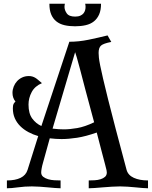

<svg xmlns="http://www.w3.org/2000/svg" viewBox="-20 -1010 814 1030"><path d="M485 -354Q456 -460 438 -529Q420 -598 409 -640Q398 -682 392 -702Q386 -722 383 -730L262 -320Q279 -318 294 -317Q309 -316 322 -316Q354 -316 394.5 -323Q435 -330 485 -354ZM659 -99Q667 -70 698 -56Q729 -42 774 -42V0Q762 0 744.5 -1.5Q727 -3 706.5 -5Q686 -7 664.5 -8.5Q643 -10 624 -10Q605 -10 580.5 -8.5Q556 -7 532.5 -5Q509 -3 488.5 -1.5Q468 0 456 0V-42Q471 -42 488 -43Q505 -44 519.5 -48.5Q534 -53 543.5 -61.5Q553 -70 553 -85Q553 -89 551.5 -97Q550 -105 544 -127Q538 -149 527.5 -189.5Q517 -230 499 -299Q439 -278 393.5 -271Q348 -264 310 -264Q296 -264 280 -265Q264 -266 247 -268L211 -138Q206 -121 203.5 -107Q201 -93 201 -85Q201 -70 212 -61.5Q223 -53 238.5 -48.5Q254 -44 272 -43Q290 -42 305 -42V0Q293 0 275 -1.5Q257 -3 235.5 -5Q214 -7 192 -8.5Q170 -10 151 -10Q113 -10 76.5 -5Q40 0 17 0V-42Q62 -42 90.5 -56Q119 -70 128 -99L185 -280Q157 -288 132 -301.5Q107 -315 88.5 -333.5Q70 -352 59.5 -375.5Q49 -399 49 -429Q49 -445 52.5 -452Q56 -459 63 -465Q47 -485 47 -512Q47 -529 53.5 -545.5Q60 -562 71.5 -574.5Q83 -587 99 -594.5Q115 -602 135 -602Q145 -602 153.5 -599.5Q162 -597 169.5 -592.5Q177 -588 185.5 -580.5Q194 -573 205 -564Q167 -548 150 -516Q133 -484 133 -449Q133 -401 153 -374Q173 -347 202 -334L352 -786Q403 -786 456 -797Q509 -808 557 -820L577 -785Q535 -777 522 -765.5Q509 -754 509 -726Q509 -716 510.5 -701Q512 -686 517.5 -658.5Q523 -631 533 -588Q543 -545 559.5 -478.5Q576 -412 600.5 -319Q625 -226 659 -99ZM522 -990Q522 -956 512 -933Q502 -910 484 -895.5Q466 -881 440 -875Q414 -869 383 -869Q351 -869 325.5 -875Q300 -881 282 -895.5Q264 -910 254.5 -933Q245 -956 245 -990H328Q326 -980 326 -973Q326 -956 338 -938.5Q350 -921 383 -921Q400 -921 411 -926Q422 -931 428 -938.5Q434 -946 436.5 -955Q439 -964 439 -973Q439 -980 437 -990Z"/></svg>

Font: Milonga
Style: Regular
Weight: 400
Designer: Pablo Impallari, Brenda Gallo, Rodrigo Fuenzalida
Foundry: Pablo Impallari, Brenda Gallo, Rodrigo Fuenzalida
Version: Version 1.000; ttfautohint (v0.93) -l 8 -r 50 -G 200 -x 14 -